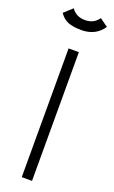

<svg xmlns="http://www.w3.org/2000/svg" viewBox="-185 -914 567 952"><g transform="rotate(20 98.0 -437.5)"><path d="M125 0H70.8V-679.2H125ZM212.9 -844.2Q173.8 -786.1 98.1 -786.1Q56.6 -786.1 29.3 -796.4Q2 -806.6 -17.1 -835L26.9 -875Q51.3 -838.9 98.1 -838.9Q145.5 -838.9 169.9 -875Z"/></g></svg>

Font: Rawengulk
Style: Demibold
Weight: 600
Version: Version 0.92